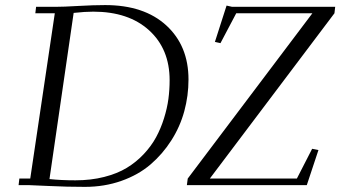

<svg xmlns="http://www.w3.org/2000/svg" viewBox="-20 -729 1340 756"><path d="M53.2 0 56.2 -25.9H99.1L195.8 -676.8H119.1L122.1 -702.1H196.8Q229.5 -702.1 289.1 -705.6Q348.6 -709 394 -709Q547.4 -709 634.8 -628.9Q722.2 -548.8 722.2 -416Q722.2 -352.1 705.6 -291Q689 -230 654.5 -176Q620.1 -122.1 572.5 -81.3Q524.9 -40.5 458 -16.8Q391.1 6.8 314 6.8Q243.2 6.8 174.3 3.4Q105.5 0 95.2 0ZM174.8 -23.9Q220.7 -19 276.9 -19Q337.9 -19 389.9 -32.2Q441.9 -45.4 479.2 -68.1Q516.6 -90.8 546.1 -122.3Q575.7 -153.8 594.5 -188.5Q613.3 -223.1 625.7 -262.9Q638.2 -302.7 643.1 -339.4Q647.9 -376 647.9 -413.1Q647.9 -536.1 567.1 -609.6Q486.3 -683.1 347.2 -683.1Q314.9 -683.1 270 -678.2ZM715.8 0 719.2 -25.9 1210 -676.8H910.2L848.1 -559.1L826.2 -564L872.1 -707L894 -702.1H1299.8L1296.9 -676.8L806.2 -25.9H1148.9L1209 -143.1L1233.9 -138.2L1188 0Z"/></svg>

Font: Dehuti
Style: Italic
Weight: 400
Version: Version 1.2